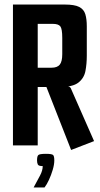

<svg xmlns="http://www.w3.org/2000/svg" viewBox="-20 -640 440 845"><path d="M37 -620H265Q308 -620 328.5 -609.5Q349 -599 355.5 -577.5Q362 -556 362 -524V-395Q362 -359 356 -327.5Q350 -296 325 -276.5Q300 -257 243 -257H146V0H37ZM293 20 182 -263 255 -266 286 -258 291 -253 394 -19ZM207 -342Q232 -342 243 -355.5Q254 -369 254 -402V-473Q254 -513 245.5 -524Q237 -535 212 -535H146V-342ZM128 185Q145 154 156.5 132Q168 110 168 91Q150 91 146.5 84Q143 77 143 66Q143 49 148 43Q153 37 182 37Q209 37 214 42.5Q219 48 219 66Q219 84 212 107.5Q205 131 195.5 151.5Q186 172 176 185Z"/></svg>

Font: Smooch Sans
Style: Bold
Weight: 700
Designer: Robert E. Leuschke
Foundry: Robert E. Leuschke
Version: Version 1.010